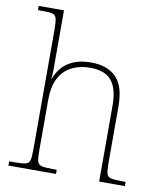

<svg xmlns="http://www.w3.org/2000/svg" viewBox="-85 -829 764 898"><g transform="rotate(10 297.5 -380.0)"><path d="M16 0V-20H41Q78 -20 94 -24Q110 -28 114 -43.5Q118 -59 118 -94V-662Q118 -699 114 -715.5Q110 -732 95.5 -736Q81 -740 51 -740H26V-760H146V-482Q146 -474 145.5 -465Q145 -456 144.5 -448.5Q144 -441 143 -435H145Q154 -461 173.5 -485.5Q193 -510 227.5 -526Q262 -542 314 -542Q392 -542 433.5 -499.5Q475 -457 475 -362V-94Q475 -59 479 -43.5Q483 -28 499.5 -24Q516 -20 552 -20H569V0H447V-360Q447 -441 415.5 -479Q384 -517 314 -517Q264 -517 226 -497.5Q188 -478 167 -438Q146 -398 146 -334V-94Q146 -59 150 -43.5Q154 -28 170.5 -24Q187 -20 223 -20H242V0Z"/></g></svg>

Font: Noto Serif Bengali Thin
Style: Regular
Weight: 250
Version: Version 2.003